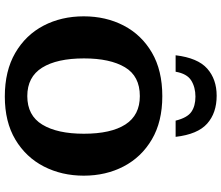

<svg xmlns="http://www.w3.org/2000/svg" viewBox="-82 -838 933 809"><g transform="rotate(90 384.5 -433.5)"><path d="M386.7 12.7Q278.8 12.7 203.1 -31.2Q127.4 -75.2 88.1 -150.4Q48.8 -225.6 48.8 -319.8Q48.8 -413.1 87.6 -488Q126.5 -563 201.4 -606.9Q276.4 -650.9 385.3 -650.9Q492.7 -650.9 567.4 -606.9Q642.1 -563 681.2 -488Q720.2 -413.1 720.2 -319.8Q720.2 -227.1 681.4 -151.6Q642.6 -76.2 568.1 -31.7Q493.7 12.7 386.7 12.7ZM384.8 -82Q466.8 -82 505.1 -145.3Q543.5 -208.5 543.5 -320.3Q543.5 -434.6 504.4 -495.4Q465.3 -556.2 384.8 -556.2Q300.8 -556.2 263.4 -493.4Q226.1 -430.7 226.1 -320.8Q226.1 -207 265.1 -144.5Q304.2 -82 384.8 -82ZM383.3 -879.9Q456.1 -879.9 501 -839.8Q545.9 -799.8 556.6 -707H488.3Q476.1 -756.3 451.2 -773.4Q426.3 -790.5 387.2 -790.5Q347.7 -790.5 319.1 -772.7Q290.5 -754.9 282.2 -707H212.9Q224.1 -800.3 269 -840.1Q314 -879.9 383.3 -879.9Z"/></g></svg>

Font: Kameron
Style: Bold
Weight: 700
Designer: Vernon Adams
Foundry: Vernon Adams
Version: Version 1.100